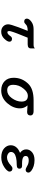

<svg xmlns="http://www.w3.org/2000/svg" viewBox="1214 -1756 573 3040"><g transform="rotate(90 1500.0 -235.5)"><path d="M364.3 -80.1Q364.3 -115.7 411.6 -243.2L467.8 -387.7H458Q389.2 -386.7 363.3 -355.5Q342.8 -333 321.3 -333Q289.6 -333 279.3 -354Q274.4 -363.3 274.4 -376Q274.4 -409.7 321.8 -445.3Q369.1 -481.4 440.4 -481.4H692.4Q718.8 -481.4 731.9 -491.2L746.1 -502V-436.5Q746.1 -416 733.9 -403.8Q717.8 -387.7 681.6 -387.7H576.2Q491.2 -182.6 474.6 -118.7Q470.7 -104 470.7 -97.7Q470.7 -72.3 483.4 -67.4Q486.3 -66.4 491.2 -66.4Q518.1 -66.4 549.3 -111.3Q567.4 -139.6 593.8 -139.6Q617.2 -139.6 628.9 -127.9Q639.6 -117.2 639.6 -98.6Q639.6 -65.9 593.3 -17.6Q546.9 31.2 481.4 31.2Q429.2 31.2 397 -0.5Q364.3 -32.2 364.3 -80.1Z M1587.9 -290Q1587.9 -343.3 1563 -367.7Q1540.5 -390.6 1494.6 -390.6Q1437 -390.6 1380.9 -319.8V-319.3Q1322.3 -249.5 1322.3 -159.2Q1322.3 -108.4 1345.7 -85Q1367.2 -63.5 1409.2 -63.5Q1481 -63.5 1533.7 -137.2Q1587.9 -212.9 1587.9 -290ZM1210.9 -166Q1210.9 -304.7 1313.5 -403.8Q1393.1 -480.5 1565.4 -481.4H1736.3Q1777.8 -481.4 1795.4 -463.9Q1807.6 -451.7 1807.6 -431.6Q1807.6 -406.7 1793.7 -392.8Q1779.8 -378.9 1752.9 -378.9H1752.4L1648.4 -385.3Q1695.3 -333 1695.3 -265.6Q1695.3 -158.7 1613.3 -64.5Q1529.3 31.2 1411.1 31.2Q1318.4 31.2 1263.2 -24.4Q1210.9 -76.2 1210.9 -166Z M2399.4 -267.1Q2344.7 -306.2 2344.7 -364.3Q2344.7 -421.4 2393.1 -460Q2438.5 -496.1 2514.6 -496.1Q2618.2 -496.1 2687.5 -442.4Q2700.7 -430.2 2706.3 -419.9Q2711.9 -409.7 2711.9 -399.9Q2711.9 -379.4 2700.2 -367.7Q2688 -355.5 2664.1 -355.5Q2657.7 -355.5 2644.5 -361.1Q2631.3 -366.7 2606.9 -379.9V-380.4Q2566.9 -404.3 2520.5 -404.3Q2468.3 -404.3 2454.6 -378.9Q2449.2 -369.1 2449.2 -354.5Q2449.2 -336.4 2460.9 -324.2Q2486.8 -298.8 2565.4 -298.8H2605.5Q2627.9 -298.8 2639.6 -287.1Q2650.4 -276.4 2650.4 -256.8Q2650.4 -239.7 2639.6 -229Q2625.5 -214.8 2592.8 -214.8Q2449.2 -214.8 2404.8 -170.4Q2385.7 -151.4 2385.7 -123Q2385.7 -96.7 2411.1 -79.6Q2438.5 -60.5 2471.7 -60.5Q2534.7 -60.5 2599.6 -122.6Q2624.5 -146.5 2646.5 -146.5Q2671.4 -146.5 2683.8 -134Q2696.3 -121.6 2696.3 -100.1Q2696.3 -78.6 2670.9 -53.2Q2653.3 -35.6 2626 -17.1Q2555.2 30.3 2471.7 30.3Q2380.4 30.3 2330.1 -13.7Q2279.3 -58.6 2279.3 -119.1Q2279.3 -176.3 2320.3 -217.3Q2349.6 -246.6 2399.4 -267.1Z"/></g></svg>

Font: YuPearl-SemiBold
Style: SemiBold
Weight: 600
Designer: Max Yao
Foundry: Max-Everyday
Version: Version 1.011; ttfautohint (v1.8.3)